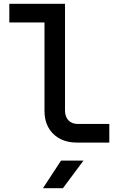

<svg xmlns="http://www.w3.org/2000/svg" viewBox="-20 -750 640 1010"><path d="M385 0Q307 0 260.5 -45.5Q214 -91 214 -167V-632H29V-730H322V-169Q322 -136 340 -117Q358 -98 389 -98H555V0ZM206 240 301 95H419L311 240Z"/></svg>

Font: JetBrains Mono SemiBold
Style: Regular
Weight: 472
Monospace: yes
Designer: Philipp Nurullin, Konstantin Bulenkov
Foundry: JetBrains
Version: Version 2.305; ttfautohint (v1.8.4.7-5d5b)